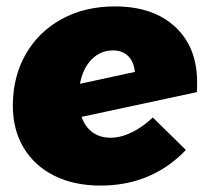

<svg xmlns="http://www.w3.org/2000/svg" viewBox="-20 -571 646 598"><path d="M594 -314Q594 -294 593 -284L234 -207Q245 -176 268 -159Q291 -142 324 -142Q356 -142 390 -158.5Q424 -175 456 -205L559 -104Q453 7 293 7Q210 7 148.5 -24Q87 -55 53.5 -111Q20 -167 20 -242Q20 -332 60 -402Q100 -472 172 -511.5Q244 -551 338 -551Q457 -551 525.5 -487.5Q594 -424 594 -314ZM400 -347Q397 -379 379 -396.5Q361 -414 332 -414Q293 -414 265.5 -386Q238 -358 229 -310Z"/></svg>

Font: TypoPRO Montserrat Alternates
Style: Italic
Weight: 800
Italic angle: -11.3°
Designer: Julieta Ulanovsky
Foundry: Julieta Ulanovsky
Version: Version 6.001